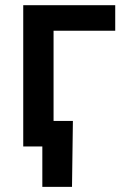

<svg xmlns="http://www.w3.org/2000/svg" viewBox="-20 -566 484 742"><path d="M425.3 -545.9V-447.3H187V0H69.8V-545.9ZM143.6 156.2V0H104V-98.6H261.7L258.3 156.2Z"/></svg>

Font: Inter Cardless
Style: Medium
Weight: 500
Designer: Rasmus Andersson
Foundry: rsms
Version: Version 4.001;git-9221beed3